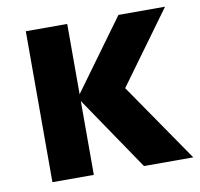

<svg xmlns="http://www.w3.org/2000/svg" viewBox="-67 -624 722 694"><g transform="rotate(-10 294.0 -277.0)"><path d="M223 -271V0H71V-554H223V-296L411 -554H582L389 -289L588 0H407Z"/></g></svg>

Font: Application
Style: Bold
Weight: 700
Designer: Wei Huang
Foundry: Wei Huang
Version: Version 0.012